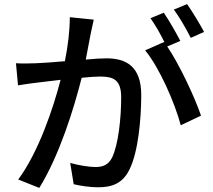

<svg xmlns="http://www.w3.org/2000/svg" viewBox="-20 -875 1040 938"><path d="M894 -855 829 -828C858 -790 890 -733 912 -690L977 -719C958 -755 920 -818 894 -855ZM58 -566 68 -458C95 -463 142 -469 167 -472L276 -485C241 -349 169 -133 69 2L172 43C271 -117 342 -348 379 -495C416 -499 449 -501 470 -501C533 -501 572 -486 572 -400C572 -296 558 -169 528 -106C509 -68 481 -59 446 -59C418 -59 364 -67 323 -79L340 25C373 33 420 40 459 40C528 40 580 21 613 -48C655 -132 670 -293 670 -411C670 -551 596 -590 500 -590C477 -590 440 -588 399 -584L423 -710C428 -732 433 -758 438 -779L321 -791C321 -726 312 -650 297 -576C241 -571 187 -567 155 -566C121 -565 91 -564 58 -566ZM780 -813 715 -786C739 -753 767 -703 786 -664L782 -670L689 -629C759 -545 835 -370 863 -263L962 -310C933 -396 858 -558 797 -648L861 -675C841 -714 805 -777 780 -813Z"/></svg>

Font: Noto Sans JP Medium
Style: Regular
Weight: 500
Designer: Ryoko NISHIZUKA 西塚涼子 (kana, bopomofo & ideographs); Paul D. Hunt (Latin, Greek & Cyrillic); Sandoll Communications 산돌커뮤니
Foundry: Adobe
Version: Version 2.004;hotconv 1.0.118;makeotfexe 2.5.65603